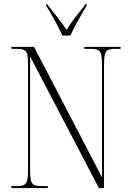

<svg xmlns="http://www.w3.org/2000/svg" viewBox="-20 -951 660 971"><path d="M38 0V-10H65Q89 -10 101.5 -16Q114 -22 118 -40.5Q122 -59 122 -95V-619Q122 -656 118 -674Q114 -692 102 -698Q90 -704 65 -704H38V-714H152L496 -54V-619Q496 -655 492 -673.5Q488 -692 476 -698Q464 -704 439 -704H406V-714H590V-704H563Q538 -704 526 -698Q514 -692 510 -673.5Q506 -655 506 -619V0H480L132 -666V-95Q132 -59 136 -40.5Q140 -22 152 -16Q164 -10 189 -10H222V0ZM296 -771Q280 -805 256.5 -848.5Q233 -892 214 -921V-931H217Q245 -896 269.5 -865Q294 -834 317 -800Q338 -834 362 -865Q386 -896 414 -931H418V-921Q405 -901 390 -874.5Q375 -848 360.5 -821Q346 -794 336 -771Z"/></svg>

Font: Noto Serif Display Condensed ExtraLight
Style: Regular
Weight: 200
Width: 3
Designer: Monotype Design Team
Foundry: Monotype Imaging Inc.
Version: Version 2.009